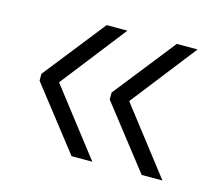

<svg xmlns="http://www.w3.org/2000/svg" viewBox="-67 -519 624 554"><g transform="rotate(15 245.0 -242.0)"><path d="M459.5 -438.5 307.5 -243.5 459.5 -47H397.5L252 -233.5V-254L397.5 -438.5ZM250 -438.5 98 -243.5 250 -47H188L42.5 -233.5V-254L188 -438.5Z"/></g></svg>

Font: Anek Malayalam Medium Light
Style: Regular
Weight: 300
Version: Version 1.003